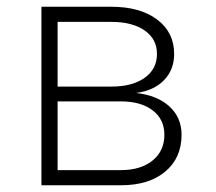

<svg xmlns="http://www.w3.org/2000/svg" viewBox="-20 -550 640 570"><path d="M103 0V-530H310Q396 -530 446.5 -492Q497 -454 497 -390Q497 -343 467 -312Q437 -281 384 -274Q447 -267 483 -234Q519 -201 519 -150Q519 -81 470.5 -40.5Q422 0 339 0ZM151 -293H311Q373 -293 409.5 -319Q446 -345 446 -390Q446 -434 409.5 -459.5Q373 -485 311 -485H151ZM151 -45H339Q398 -45 433 -73.5Q468 -102 468 -150Q468 -196 433 -222.5Q398 -249 339 -249H151Z"/></svg>

Font: Geist Mono UltraLight
Style: Regular
Weight: 200
Monospace: yes
Designer: Basement.studio, Andrés Briganti, Mateo Zaragoza
Foundry: Basement.studio, Vercel, Andrés Briganti, Guido Ferreyra, Mateo Zaragoza
Version: Version 1.400; ttfautohint (v1.8.4.7-5d5b)